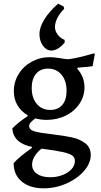

<svg xmlns="http://www.w3.org/2000/svg" viewBox="-20 -779 545 1041"><path d="M423 -414 402 -412 398 -407Q438 -364 438 -306Q438 -257 411 -216.5Q384 -176 337 -152.5Q290 -129 233 -129Q202 -129 172 -137Q138 -114 138 -96Q138 -75 168 -66.5Q198 -58 263 -51Q329 -43 370.5 -34Q412 -25 442 -2.5Q472 20 472 61Q472 106 435.5 148Q399 190 340 216Q281 242 217 242Q142 242 98 205.5Q54 169 54 106Q67 90 94 67.5Q121 45 153 23V17Q104 8 76.5 -17.5Q49 -43 47 -83Q85 -121 130 -149V-154Q94 -175 74.5 -208.5Q55 -242 55 -285Q55 -335 81 -377.5Q107 -420 152 -444.5Q197 -469 251 -469Q273 -469 309 -463Q334 -458 351 -458Q398 -463 490 -490L494 -485L482 -420Q455 -416 423 -414ZM341 -286Q341 -341 313.5 -374Q286 -407 240 -407Q199 -407 175.5 -379Q152 -351 152 -302Q152 -248 179.5 -215.5Q207 -183 253 -183Q294 -183 317.5 -210Q341 -237 341 -286ZM154 113Q154 145 180.5 163.5Q207 182 253 182Q288 182 319 170Q350 158 368 138Q386 118 386 94Q386 75 372 64.5Q358 54 321 45.5Q284 37 205 27Q181 46 167.5 68.5Q154 91 154 113ZM194 -594Q194 -631 221 -674.5Q248 -718 295 -759L325 -744L328 -731Q305 -709 291.5 -682.5Q278 -656 278 -633Q278 -611 292.5 -591.5Q307 -572 330 -563L331 -549Q295 -505 258 -505Q232 -505 213 -531Q194 -557 194 -594Z"/></svg>

Font: Alegreya Medium
Style: Regular
Weight: 500
Designer: Juan Pablo del Peral
Foundry: Huerta Tipografica
Version: Version 2.007; ttfautohint (v1.6)